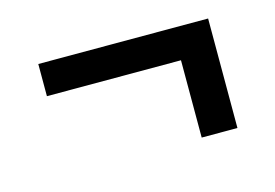

<svg xmlns="http://www.w3.org/2000/svg" viewBox="-48 -486 595 415"><g transform="rotate(-15 250.0 -278.5)"><path d="M360 -156V-329H60V-401H440V-156Z"/></g></svg>

Font: Iosevka SS01
Style: Regular
Weight: 400
Monospace: yes
Designer: Belleve Invis
Foundry: Belleve Invis
Version: 2.3.3; ttfautohint (v1.8.3)